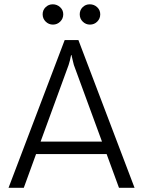

<svg xmlns="http://www.w3.org/2000/svg" viewBox="-20 -890 677 910"><path d="M182.1 -822.3Q182.1 -842.3 196.3 -856Q210.4 -869.6 230 -869.6Q250 -869.6 264.9 -856Q279.8 -842.3 279.8 -822.3Q279.8 -801.8 265.4 -787.6Q251 -773.4 231 -773.4Q210.9 -773.4 196.5 -787.6Q182.1 -801.8 182.1 -822.3ZM357.9 -822.3Q357.9 -842.3 371.8 -856Q385.7 -869.6 405.3 -869.6Q425.8 -869.6 440.4 -856Q455.1 -842.3 455.1 -822.3Q455.1 -801.8 440.9 -787.6Q426.8 -773.4 406.2 -773.4Q386.7 -773.4 372.3 -787.4Q357.9 -801.3 357.9 -822.3ZM485.4 -159.7H150.9L92.8 0H20.5L286.6 -700.2H351.6L617.7 0H543.9ZM463.4 -218.8 330.1 -582Q328.1 -589.8 324.7 -603.8Q321.3 -617.7 318.8 -628.9H316.9Q315.9 -621.6 311.5 -604Q307.1 -586.4 305.2 -582L172.4 -218.8Z"/></svg>

Font: Selawik Semilight
Style: Regular
Weight: 300
Designer: Aaron Bell
Foundry: Microsoft Corporation
Version: Version 1.01